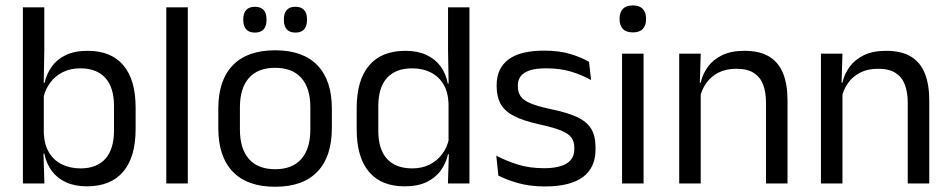

<svg xmlns="http://www.w3.org/2000/svg" viewBox="-20 -690 3574 722"><path d="M306.5 10.7Q261.6 10.7 228.3 -4.5Q195.1 -19.7 174.5 -47.5Q153.9 -75.3 146.8 -112.3H120L144.7 -188.5Q146.9 -144.6 165.1 -115.3Q183.3 -86 213.9 -71.4Q244.4 -56.8 282.8 -56.8Q343.9 -56.8 376.3 -93Q408.7 -129.1 408.7 -199.9V-291.6Q408.7 -361 376.2 -397Q343.7 -433 281.7 -433Q244.7 -433 216 -418.6Q187.4 -404.2 168.8 -379.2Q150.2 -354.2 143.1 -321.8L124.3 -378.4H147.4Q155.2 -411.9 174.4 -439.2Q193.6 -466.5 227 -482.7Q260.4 -498.9 310 -498.9Q397.9 -498.9 444 -444.3Q490 -389.7 490 -285.4V-204.6Q490 -99.5 443.3 -44.4Q396.5 10.7 306.5 10.7ZM66.1 0V-662.5H146.6V-503.5L144.2 -363.5L144.7 -348.1V-143.9L143.3 -117.9L147 0Z M605.3 0V-662.5H686.2V0Z M1014.6 12.3Q909.7 12.3 855.3 -44.5Q800.9 -101.2 800.9 -207.7V-281.9Q800.9 -388 855.4 -444.5Q909.8 -500.9 1014.6 -500.9Q1119.4 -500.9 1173.6 -444.5Q1227.9 -388 1227.9 -281.9V-207.7Q1227.9 -101.2 1173.6 -44.5Q1119.4 12.3 1014.6 12.3ZM1014.6 -53.7Q1079.3 -53.7 1113.1 -92.2Q1147 -130.7 1147 -203V-286.6Q1147 -358.5 1113.2 -396.7Q1079.4 -435 1014.6 -435Q949.8 -435 916 -396.7Q882.2 -358.5 882.2 -286.6V-203Q882.2 -130.7 916 -92.2Q949.8 -53.7 1014.6 -53.7ZM938.3 -567.5Q916.7 -567.5 905.7 -579.7Q894.8 -591.9 894.8 -614.6V-618Q894.8 -640.4 905.7 -652.4Q916.7 -664.5 938.3 -664.5Q960.7 -664.5 971.4 -652.4Q982.2 -640.4 982.2 -618V-614.6Q982.2 -591.9 971.4 -579.7Q960.7 -567.5 938.3 -567.5ZM1091 -567.5Q1069 -567.5 1058.3 -579.7Q1047.5 -591.9 1047.5 -614.6V-618Q1047.5 -640.4 1058.3 -652.4Q1069 -664.5 1091 -664.5Q1112.9 -664.5 1123.6 -652.4Q1134.4 -640.4 1134.4 -618V-614.6Q1134.4 -591.9 1123.6 -579.7Q1112.9 -567.5 1091 -567.5Z M1501.4 10.7Q1413.6 10.7 1367.5 -43.9Q1321.3 -98.6 1321.3 -202.9V-283.6Q1321.3 -388.7 1367.9 -443.8Q1414.5 -498.9 1504.9 -498.9Q1549.8 -498.9 1582.9 -483.7Q1616 -468.5 1636.5 -440.9Q1657 -413.4 1663.8 -375.9H1690.6L1666.7 -301.3Q1664.8 -344.6 1647.1 -373.8Q1629.3 -403 1599.1 -418Q1569 -433 1529.8 -433Q1468.2 -433 1435.4 -397.1Q1402.6 -361.2 1402.6 -291.1V-197.8Q1402.6 -128.8 1435.2 -92.8Q1467.8 -56.8 1530.1 -56.8Q1567.2 -56.8 1595.6 -71.2Q1624.1 -85.6 1642.9 -110.8Q1661.7 -136 1668.3 -168L1688.3 -109.9H1664.7Q1657.5 -76.8 1637.8 -49.3Q1618.1 -21.8 1584.7 -5.6Q1551.3 10.7 1501.4 10.7ZM1664.4 0 1668.1 -117.9 1666.7 -143.9V-348.1L1667.2 -365L1664.8 -503.5V-662.5H1745.3V0Z M2029.9 11.1Q1971 11.1 1927.1 -1.8Q1883.2 -14.6 1854 -29.7L1846.3 -104.5Q1882.9 -85.3 1926.7 -71.4Q1970.5 -57.5 2025.8 -57.5Q2082.5 -57.5 2111.1 -75.6Q2139.7 -93.7 2139.7 -129.2V-134.5Q2139.7 -157.4 2128.8 -172.5Q2117.8 -187.7 2089.9 -199.2Q2061.9 -210.7 2010.4 -221.8Q1948.9 -235.3 1913.4 -253.5Q1877.9 -271.8 1862.8 -298.9Q1847.6 -326.1 1847.6 -365.1V-369.7Q1847.6 -433.3 1892.2 -466.5Q1936.7 -499.6 2025.8 -499.6Q2083.4 -499.6 2125.7 -486.7Q2168 -473.7 2195 -457.3L2202.7 -388.9Q2169.9 -407.8 2127.9 -420.5Q2085.9 -433.1 2033.6 -433.1Q1995.6 -433.1 1972.1 -425.3Q1948.7 -417.5 1938 -403.2Q1927.3 -388.8 1927.3 -368.9V-365.1Q1927.3 -343 1938 -327.7Q1948.7 -312.3 1975.9 -301.1Q2003.1 -289.8 2051.4 -279.6Q2113.8 -266.8 2150.6 -249.5Q2187.3 -232.2 2203.4 -205.2Q2219.4 -178.3 2219.4 -136.3V-128Q2219.4 -59.1 2171.6 -24Q2123.7 11.1 2029.9 11.1Z M2319.2 0V-488.2H2400.1V0ZM2359.7 -568.2Q2334.7 -568.2 2322.3 -581.2Q2309.9 -594.3 2309.9 -617.7V-620.2Q2309.9 -643.5 2322.3 -656.6Q2334.7 -669.6 2359.7 -669.6Q2384.7 -669.6 2397 -656.6Q2409.4 -643.5 2409.4 -620.2V-617.7Q2409.4 -593.9 2397 -581Q2384.7 -568.2 2359.7 -568.2Z M2860.5 0V-303.7Q2860.5 -343 2849.7 -371.5Q2839 -399.9 2814.7 -415.7Q2790.3 -431.4 2748.6 -431.4Q2710.1 -431.4 2681.8 -417Q2653.5 -402.5 2636 -377.8Q2618.5 -353 2611.5 -321.5L2597 -378.9H2614.7Q2622.3 -412.1 2642.3 -439.3Q2662.3 -466.5 2696.1 -482.7Q2729.9 -498.9 2779 -498.9Q2837.2 -498.9 2872.7 -477.1Q2908.3 -455.2 2924.8 -413.8Q2941.4 -372.3 2941.4 -312.6V0ZM2534.1 0V-488.2H2615L2611.4 -371.1L2615 -366.3V0Z M3393.5 0V-303.7Q3393.5 -343 3382.7 -371.5Q3372 -399.9 3347.7 -415.7Q3323.3 -431.4 3281.6 -431.4Q3243.1 -431.4 3214.8 -417Q3186.5 -402.5 3169 -377.8Q3151.5 -353 3144.5 -321.5L3130 -378.9H3147.7Q3155.3 -412.1 3175.3 -439.3Q3195.3 -466.5 3229.1 -482.7Q3262.9 -498.9 3312 -498.9Q3370.2 -498.9 3405.7 -477.1Q3441.3 -455.2 3457.8 -413.8Q3474.4 -372.3 3474.4 -312.6V0ZM3067.1 0V-488.2H3148L3144.4 -371.1L3148 -366.3V0Z"/></svg>

Font: Anek Bangla Medium
Style: Regular
Weight: 500
Designer: Sulekha Rajkumar (Bangla), Yesha Goshar (Latin)
Foundry: Ek Type
Version: Version 1.003